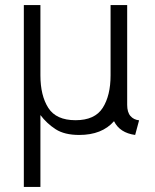

<svg xmlns="http://www.w3.org/2000/svg" viewBox="-20 -528 615 763"><path d="M517.1 8.3Q456.1 0 433.1 -46.4Q385.3 8.3 294.9 8.3Q236.3 8.3 201.2 -14.4Q166 -37.1 140.6 -70.8V214.8H74.7V-507.8H140.6V-228.5Q140.6 -148.4 171.9 -99.4Q203.1 -50.3 280.3 -50.3Q356.9 -50.3 388.2 -99.4Q419.4 -148.4 419.4 -228.5V-507.8H485.4V-111.3Q485.4 -82 498.3 -67.1Q511.2 -52.2 532.7 -49.8Z"/></svg>

Font: Giphurs Light
Style: Regular
Weight: 300
Version: Version 0.920; ttfautohint (v1.8.4.7-5d5b)